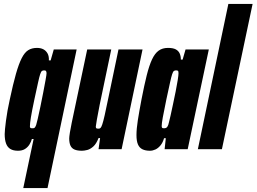

<svg xmlns="http://www.w3.org/2000/svg" viewBox="-20 -763 1312 982"><path d="M99 199 152 -52H143Q139 -37 130 -23Q121 -9 107 -0.5Q93 8 72 8Q48 8 33 -1Q18 -10 11 -29Q4 -48 4 -77Q4 -95 10.5 -145.5Q17 -196 30 -254Q47 -334 61.5 -385Q76 -436 91 -465.5Q106 -495 124.5 -506.5Q143 -518 169 -518Q188 -518 201.5 -511Q215 -504 223 -490Q231 -476 230 -454H239L255 -510H372L223 199ZM145 -107Q150 -107 153 -107.5Q156 -108 159 -112Q162 -116 165 -124Q167 -129 173 -155Q179 -181 186.5 -217Q194 -253 201 -289.5Q208 -326 213 -353.5Q218 -381 218 -388Q218 -394 216 -398.5Q214 -403 206 -403Q199 -403 194.5 -400Q190 -397 185.5 -383.5Q181 -370 174.5 -340Q168 -310 156 -255Q143 -194 138 -162.5Q133 -131 133 -117Q133 -113 134.5 -110.5Q136 -108 138.5 -107.5Q141 -107 145 -107Z M399 8Q376 8 361.5 2Q347 -4 340.5 -18Q334 -32 334 -55Q334 -63 337.5 -85.5Q341 -108 347 -136L426 -510H549L490 -228Q480 -176 475.5 -151.5Q471 -127 470 -116Q470 -111 471.5 -108.5Q473 -106 476.5 -105.5Q480 -105 485 -105Q490 -105 494 -108.5Q498 -112 503 -126.5Q508 -141 515.5 -174Q523 -207 535 -266L586 -510H709L602 0H484L492 -57H484Q473 -28 457.5 -14Q442 0 426.5 4Q411 8 399 8Z M747 8Q724 8 708.5 0.5Q693 -7 685.5 -24.5Q678 -42 678 -72Q678 -104 685 -148.5Q692 -193 704 -256Q718 -328 730.5 -378Q743 -428 757.5 -459Q772 -490 791.5 -504Q811 -518 839 -518Q865 -518 879 -510.5Q893 -503 899 -489.5Q905 -476 905 -458H914L929 -510H1048L940 0H822L828 -56H819Q813 -34 801 -19.5Q789 -5 775 1.5Q761 8 747 8ZM819 -107Q824 -107 828.5 -108.5Q833 -110 837 -116.5Q841 -123 844 -137Q847 -147 852.5 -172.5Q858 -198 865 -230.5Q872 -263 878.5 -295.5Q885 -328 889 -353.5Q893 -379 893 -389Q893 -400 889 -401.5Q885 -403 880 -403Q874 -403 869.5 -400Q865 -397 860.5 -383.5Q856 -370 849.5 -340Q843 -310 831 -255Q818 -193 812.5 -162Q807 -131 807 -119Q807 -113 808.5 -110.5Q810 -108 813 -107.5Q816 -107 819 -107Z M992 0 1148 -743H1272L1115 0Z"/></svg>

Font: Saira UltraCondensed Black
Style: Italic
Weight: 900
Width: 1
Italic angle: -12°
Designer: Hector Gatti with collaboration of the Omnibus-Type team
Foundry: Omnibus-Type
Version: Version 1.101